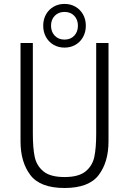

<svg xmlns="http://www.w3.org/2000/svg" viewBox="-20 -950 660 982"><path d="M472 -266.5V-730H535V-227Q535 -121 484.8 -54.8Q434.5 11.5 310 11.5Q185.5 11.5 135.2 -54.8Q85 -121 85 -227V-730H148V-266.5Q148 -193.5 157.5 -148Q167 -102.5 202.2 -73.5Q237.5 -44.5 310 -44.5Q382.5 -44.5 417.8 -73.5Q453 -102.5 462.5 -148Q472 -193.5 472 -266.5ZM201 -818.5Q201 -850.5 215 -875.8Q229 -901 253.8 -915.5Q278.5 -930 310 -930Q341.5 -930 366.2 -915.5Q391 -901 405 -875.8Q419 -850.5 419 -818.5Q419 -786.5 405 -761Q391 -735.5 366.2 -721Q341.5 -706.5 310 -706.5Q278.5 -706.5 253.8 -721Q229 -735.5 215 -761Q201 -786.5 201 -818.5ZM378.5 -818.5Q378.5 -849.5 359.8 -869.2Q341 -889 310 -889Q279 -889 260 -869.2Q241 -849.5 241 -818.5Q241 -787.5 260 -767.5Q279 -747.5 310 -747.5Q341 -747.5 359.8 -767.5Q378.5 -787.5 378.5 -818.5Z"/></svg>

Font: Monaspace Neon Var ExtraLight
Style: Regular
Weight: 200
Designer: Riley Cran and the Lettermatic Team
Version: Version 1.200 (Monaspace Neon Var)